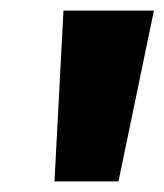

<svg xmlns="http://www.w3.org/2000/svg" viewBox="-20 -800 311 363"><path d="M204 -457H83L100 -780H271Z"/></svg>

Font: Tanohe Sans
Style: Bold Italic
Weight: 700
Designer: Village Type and Design LLC & Cristiano Sobral
Foundry: Cooper Hewitt Smithsonian Design Museum
Version: Version 1.00;September 29, 2021;FontCreator 13.0.0.2655 64-b